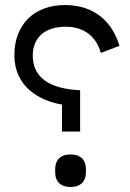

<svg xmlns="http://www.w3.org/2000/svg" viewBox="-20 -730 517 762"><path d="M298 -208V-372C179 -377 110 -421 110 -509C110 -582 159 -624 241 -624C318 -624 364 -580 380 -520L454 -548C429 -634 363 -710 238 -710C115 -710 37 -632 37 -511C37 -386 136 -330 226 -315V-208ZM260 12C302 12 321 -12 321 -46V-59C321 -93 302 -117 260 -117C218 -117 199 -93 199 -59V-46C199 -12 218 12 260 12Z"/></svg>

Font: IBM Plex Arabic
Style: Regular
Weight: 400
Designer: Mike Abbink, Paul van der Laan, Pieter van Rosmalen, Wael Morcos, Khajak Apelian
Foundry: Bold Monday
Version: Version 1.0